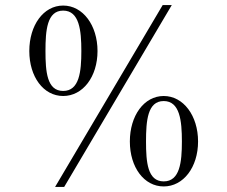

<svg xmlns="http://www.w3.org/2000/svg" viewBox="-20 -722 900 760"><path d="M198 18H234L660 -702H624ZM558 -162C558 -244 564 -322 628 -322C692 -322 700 -244 700 -162C700 -80 692 -4 628 -4C564 -4 558 -80 558 -162ZM494 -162C494 -60 550 16 628 16C706 16 764 -60 764 -162C764 -264 706 -342 628 -342C550 -342 494 -264 494 -162ZM160 -520C160 -602 166 -680 230 -680C294 -680 302 -602 302 -520C302 -438 294 -362 230 -362C166 -362 160 -438 160 -520ZM96 -520C96 -418 152 -342 230 -342C308 -342 366 -418 366 -520C366 -622 308 -700 230 -700C152 -700 96 -622 96 -520Z"/></svg>

Font: Old Standard
Style: Regular
Weight: 400
Designer: Alexey Kryukov <alexios@thessalonica.org.ru>
Version: Version 2.0